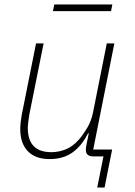

<svg xmlns="http://www.w3.org/2000/svg" viewBox="-20 -703 608 863"><path d="M224 -683H485L479 -653H218ZM445 0H399Q366 0 366 -29Q366 -39 368 -49L379 -104H376Q347 -47 305.5 -17.5Q264 12 203 12Q139 12 105 -23.5Q71 -59 71 -123Q71 -137 73 -154.5Q75 -172 78 -188L142 -508H176L112 -189Q109 -172 107 -155Q105 -138 105 -128Q105 -19 211 -19Q243 -19 275 -31.5Q307 -44 335 -76Q354 -98 372.5 -129Q391 -160 399 -202L460 -508H494L399 -31H484L450 140H417Z"/></svg>

Font: IBM Plex Sans ExtLt
Style: Italic
Weight: 200
Italic angle: -11°
Designer: Mike Abbink, Paul van der Laan, Pieter van Rosmalen
Foundry: Bold Monday
Version: Version 3.005